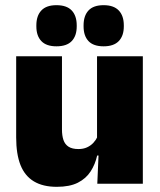

<svg xmlns="http://www.w3.org/2000/svg" viewBox="-20 -710 618 742"><path d="M42.5 -492.5H219.5V-209.5Q219.5 -186 225.2 -169Q231 -152 245 -143Q259 -134 283 -134Q302 -134 316.2 -140.5Q330.5 -147 340.8 -158Q351 -169 357 -182L384 -109H355.5Q348 -75 330.2 -47.5Q312.5 -20 281 -4Q249.5 12 199.5 12Q146 12 111 -9Q76 -30 59.2 -72.2Q42.5 -114.5 42.5 -179ZM355 -492.5H532V0H356L361.5 -126.5L355 -144.5ZM198 -531Q159 -531 139.8 -551.2Q120.5 -571.5 120.5 -608V-612Q120.5 -649 139.8 -669.5Q159 -690 198 -690Q238 -690 257.2 -669.5Q276.5 -649 276.5 -612V-608Q276.5 -571.5 257.2 -551.2Q238 -531 198 -531ZM380.5 -531Q341 -531 322 -551.2Q303 -571.5 303 -608V-612Q303 -649 322 -669.5Q341 -690 380.5 -690Q419.5 -690 439 -669.5Q458.5 -649 458.5 -612V-608Q458.5 -571.5 439 -551.2Q419.5 -531 380.5 -531Z"/></svg>

Font: Anek Devanagari ExtraBold
Style: Regular
Weight: 800
Designer: Kailash Malviya (Devanagari) & Yesha Goshar (Latin)
Foundry: Ek Type
Version: Version 1.003